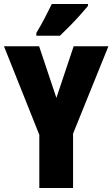

<svg xmlns="http://www.w3.org/2000/svg" viewBox="-20 -947 566 967"><path d="M264 -454 351 -714H526L348 -274V0H178V-268L0 -714H177ZM423 -917Q409 -900 385.5 -873.5Q362 -847 334.5 -819Q307 -791 282 -767H163V-781Q187 -821 206 -857.5Q225 -894 241 -927H423Z"/></svg>

Font: Noto Sans Thai Looped ExtraCondensed Black
Style: Regular
Weight: 900
Width: 2
Designer: Sasikarn Vongin, Ben Mitchell
Foundry: The Fontpad Ltd
Version: Version 1.001; ttfautohint (v1.8.4.7-5d5b)